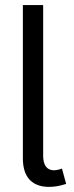

<svg xmlns="http://www.w3.org/2000/svg" viewBox="-20 -728 291 758"><path d="M173.8 9.8Q206.1 9.8 241.2 -2L224.6 -62.5Q206.1 -55.7 191.4 -55.7Q151.4 -57.6 150.4 -111.3V-708H70.3V-103.5Q70.3 -6.8 148.4 7.8Q161.1 9.8 173.8 9.8Z"/></svg>

Font: Yaldevi Colombo Medium
Style: Regular
Weight: 500
Designer: Sol Matas, Denzil Rajitha, Kosala Senevirathne and Pathum Egodawatta
Foundry: Mooniak
Version: Version 1.020 ; ttfautohint (v1.6)